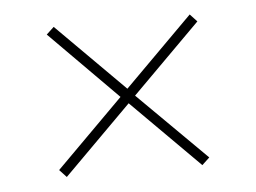

<svg xmlns="http://www.w3.org/2000/svg" viewBox="-34 -461 508 381"><g transform="rotate(-5 220.0 -271.0)"><path d="M370 -135 355 -121 220 -256 85 -121 71 -136 205 -270 70 -406 85 -420 220 -285 356 -421 370 -406 234 -270Z"/></g></svg>

Font: Raleway-v4020 Thin
Style: Regular
Weight: 250
Designer: Matt McInerney, Pablo Impallari, Rodrigo Fuenzalida
Foundry: Matt McInerney, Pablo Impallari, Rodrigo Fuenzalida
Version: Version 4.020;PS 004.020;hotconv 1.0.88;makeotf.lib2.5.64775